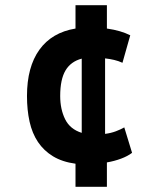

<svg xmlns="http://www.w3.org/2000/svg" viewBox="-20 -620 607 740"><path d="M489 -31Q472 -18 446.5 -8.5Q421 1 392 6V100H271V11Q220 4 184.5 -17.5Q149 -39 126.5 -72.5Q104 -106 94 -151Q84 -196 84 -250Q84 -362 132 -428.5Q180 -495 271 -510V-600H392V-510Q420 -506 442 -499.5Q464 -493 482 -484L452 -378Q437 -385 420 -389Q403 -393 385 -395V-104Q408 -107 426.5 -114Q445 -121 459 -129ZM212 -250Q212 -199 231 -160.5Q250 -122 295 -108V-394Q253 -383 232.5 -348.5Q212 -314 212 -250Z"/></svg>

Font: PTSans
Style: Bold
Weight: 700
Designer: A.Korolkova, O.Umpeleva, V.Yefimov
Foundry: ParaType Ltd
Version: Version 2.003W OFL